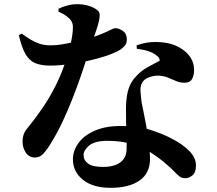

<svg xmlns="http://www.w3.org/2000/svg" viewBox="-20 -836 1040 919"><path d="M509 63Q425 63 377 24.5Q329 -14 329 -73Q329 -114 355 -150.5Q381 -187 432.5 -210Q484 -233 558 -233Q642 -233 701 -214Q760 -195 801 -173Q851 -148 884.5 -115Q918 -82 918 -44Q918 -11 901.5 3Q885 17 866 17Q850 17 838 7.5Q826 -2 811.5 -17.5Q797 -33 775 -51Q747 -76 708 -102Q669 -128 616 -145Q563 -162 494 -162Q434 -162 407 -139.5Q380 -117 380 -94Q380 -69 401.5 -53Q423 -37 474 -37Q508 -37 533 -46.5Q558 -56 572 -75Q586 -94 586 -123Q587 -147 585.5 -180.5Q584 -214 583.5 -249Q583 -284 583 -313Q583 -362 591.5 -397Q600 -432 621 -459Q652 -496 686.5 -514.5Q721 -533 744 -545Q745 -551 742 -557Q739 -563 732 -568Q717 -582 692 -590.5Q667 -599 635 -602L634 -619Q679 -635 721 -635Q763 -635 794 -627Q846 -612 877.5 -579Q909 -546 909 -501Q909 -475 899 -457.5Q889 -440 863 -440Q841 -440 822 -448.5Q803 -457 782 -465.5Q761 -474 731 -474Q711 -473 690.5 -465Q670 -457 661 -441Q651 -425 652.5 -400Q654 -375 658 -345Q662 -325 668.5 -293.5Q675 -262 681.5 -225Q688 -188 693 -149Q698 -110 698 -75Q698 -7 648 28Q598 63 509 63ZM148 -82Q119 -82 103.5 -105.5Q88 -129 88 -157Q88 -177 93.5 -193Q99 -209 114 -226Q150 -270 184.5 -320.5Q219 -371 248.5 -430.5Q278 -490 300 -560Q309 -590 315.5 -615.5Q322 -641 325.5 -664Q329 -687 329 -706Q329 -722 322.5 -733.5Q316 -745 303 -755Q291 -765 279 -771Q267 -777 260 -780V-794Q275 -802 300 -809Q325 -816 348 -816Q380 -816 405.5 -808Q431 -800 446 -787Q456 -780 457 -767.5Q458 -755 453.5 -735Q449 -715 439 -686Q429 -657 414 -615Q408 -597 396 -559.5Q384 -522 367 -472.5Q350 -423 328.5 -368Q307 -313 281.5 -258Q256 -203 227 -156Q207 -122 189 -102Q171 -82 148 -82ZM221 -522Q178 -522 149.5 -533.5Q121 -545 102.5 -576.5Q84 -608 70 -668L84 -675Q105 -660 125 -647.5Q145 -635 168 -627Q191 -619 223 -619Q248 -619 276 -623.5Q304 -628 330 -633.5Q356 -639 372 -643Q428 -658 460 -671Q492 -684 508 -692.5Q524 -701 532 -701Q549 -701 568 -688Q587 -675 587 -648Q587 -630 579 -619.5Q571 -609 557 -599Q533 -584 492.5 -570Q452 -556 404.5 -545.5Q357 -535 309 -528.5Q261 -522 221 -522Z"/></svg>

Font: Noto Serif TC ExtraBold
Style: Regular
Weight: 800
Designer: Ryoko NISHIZUKA 西塚涼子 (kana & ideographs); Frank Grießhammer (Latin, Greek & Cyrillic); Wenlong ZHANG 张文龙 (bopomofo); San
Foundry: Adobe
Version: Version 2.002-H1;hotconv 1.1.0;makeotfexe 2.6.0